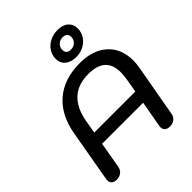

<svg xmlns="http://www.w3.org/2000/svg" viewBox="-266 -1115 1270 1270"><g transform="rotate(-45 369.0 -480.0)"><path d="M27 -32Q27 -40 28 -44L92 -408Q118 -555 209.5 -632.5Q301 -710 447 -710Q570 -710 640 -646Q710 -582 710 -471Q710 -441 704 -408L639 -44Q635 -19 617 -5Q599 9 573 9Q550 9 537 -2Q524 -13 524 -33Q524 -40 525 -44L558 -228H174L142 -44Q137 -19 119 -5Q101 9 75 9Q52 9 39.5 -2Q27 -13 27 -32ZM574 -317 590 -411Q596 -446 596 -475Q596 -548 556 -583.5Q516 -619 435 -619Q244 -619 206 -411L190 -317ZM354 -842Q354 -877 373 -906.5Q392 -936 425 -952.5Q458 -969 497 -969Q546 -969 573 -945Q600 -921 600 -882Q600 -847 581.5 -817.5Q563 -788 530.5 -771Q498 -754 460 -754Q411 -754 382.5 -778Q354 -802 354 -842ZM530 -873Q530 -891 518.5 -901Q507 -911 487 -911Q461 -911 444 -894Q427 -877 427 -851Q427 -833 438.5 -823.5Q450 -814 470 -814Q496 -814 513 -831Q530 -848 530 -873Z"/></g></svg>

Font: Kodchasan SemiBold
Style: Italic
Weight: 600
Italic angle: -10°
Version: Version 1.000; ttfautohint (v1.6)